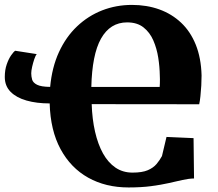

<svg xmlns="http://www.w3.org/2000/svg" viewBox="-20 -772 910 802"><path d="M788.5 -195 790.5 -26.5Q768 -26 742.2 -20.2Q716.5 -14.5 684.8 -7.2Q653 0 611.8 5.5Q570.5 11 517 11Q421.5 11 348.5 -29.8Q275.5 -70.5 233 -149Q190.5 -227.5 187.5 -340Q133 -340 90.8 -352Q48.5 -364 24.2 -388.5Q0 -413 0 -450.5Q0 -479.5 8 -502.8Q16 -526 26.5 -541Q37 -556 43.5 -560L133.5 -546Q128.5 -540.5 123.2 -525Q118 -509.5 114.2 -492.8Q110.5 -476 110.5 -466Q110.5 -452.5 114.2 -439.5Q118 -426.5 134.8 -418Q151.5 -409.5 189.5 -409Q197 -490.5 226.2 -554.2Q255.5 -618 302 -662Q348.5 -706 407 -728.8Q465.5 -751.5 531 -751.5Q593 -751.5 645.2 -732.8Q697.5 -714 736.5 -677.2Q775.5 -640.5 797.8 -585.2Q820 -530 822 -457Q822 -438 820.8 -414.8Q819.5 -391.5 817.2 -370.2Q815 -349 812 -336.5L363 -337Q365 -274.5 377 -222Q389 -169.5 410.2 -131.2Q431.5 -93 462.2 -72Q493 -51 533.5 -51Q574 -51 597.2 -61Q620.5 -71 633.8 -86.8Q647 -102.5 656.5 -120L675.5 -200ZM361.5 -409H647Q647.5 -415.5 647.8 -424Q648 -432.5 648 -441.5Q648 -450.5 647.5 -457Q647 -492.5 641 -531Q635 -569.5 620.5 -603Q606 -636.5 579.5 -657.5Q553 -678.5 511 -678.5Q475.5 -678.5 448.2 -661.5Q421 -644.5 402 -610.8Q383 -577 373 -526.2Q363 -475.5 361.5 -409Z"/></svg>

Font: Merriweather 36pt Black
Style: Regular
Weight: 900
Version: Version 2.100